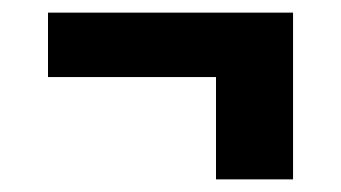

<svg xmlns="http://www.w3.org/2000/svg" viewBox="-20 -411 540 304"><path d="M322 -127V-289H56V-391H444V-127Z"/></svg>

Font: Iosevka SS18 Heavy
Style: Regular
Weight: 900
Monospace: yes
Designer: Belleve Invis
Foundry: Belleve Invis
Version: Version 25.1.1; ttfautohint (v1.8.4)